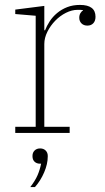

<svg xmlns="http://www.w3.org/2000/svg" viewBox="-20 -540 425 780"><path d="M42 -25H125V-476L42 -483V-501L160 -516V-417H163Q170 -435 182 -453.5Q194 -472 212 -487Q230 -502 253 -511Q276 -520 305 -520Q368 -520 368 -472Q368 -455 359 -445.5Q350 -436 335 -436Q320 -436 311 -445Q302 -454 302 -468Q302 -479 307 -487Q312 -495 317 -497V-499Q309 -500 305.5 -500Q302 -500 295 -500Q272 -500 248 -488Q224 -476 204.5 -456Q185 -436 172.5 -411Q160 -386 160 -361V-25H263V0H42ZM103 220Q123 194 132.5 172Q142 150 147 125H143Q129 125 120.5 117Q112 109 112 95V93Q112 80 120.5 71.5Q129 63 143 63Q157 63 165.5 71.5Q174 80 174 93V96Q174 126 159.5 160Q145 194 122 220H103Z"/></svg>

Font: IBM Plex Serif ExtLt
Style: Regular
Weight: 200
Designer: Mike Abbink, Paul van der Laan, Pieter van Rosmalen
Foundry: Bold Monday
Version: Version 3.001